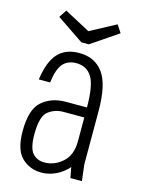

<svg xmlns="http://www.w3.org/2000/svg" viewBox="-111 -779 629 853"><g transform="rotate(15 203.0 -352.0)"><path d="M188 -322Q124 -322 80.5 -285Q37 -248 37 -147Q37 -61 74 -25.5Q111 10 165 10Q197 10 229 -4.5Q261 -19 287 -48L296 0H349L340 -75V-322ZM47 -387H99Q107 -450 129 -475Q151 -500 190 -500Q238 -500 262 -461.5Q286 -423 286 -320H340Q340 -442 301.5 -494.5Q263 -547 191 -547Q129 -547 94 -509.5Q59 -472 47 -387ZM91 -147Q91 -230 121 -253Q151 -276 189 -276H286V-166Q286 -103 249 -70Q212 -37 166 -37Q132 -37 111.5 -60Q91 -83 91 -147ZM221 -595 345 -679 322 -714 204 -651 86 -714 63 -679 187 -595Z"/></g></svg>

Font: Secuela Light
Style: Regular
Weight: 300
Designer: Fernando Haro
Foundry: deFharo
Version: Version 1.708